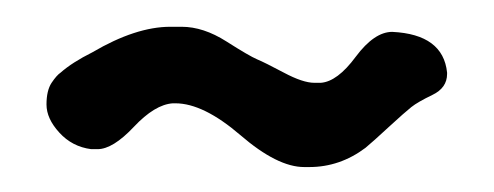

<svg xmlns="http://www.w3.org/2000/svg" viewBox="-20 -415 378 147"><path d="M119.1 -394.5Q135.7 -394.5 153.3 -383.3Q170.9 -372.1 176.8 -369.6Q182.6 -367.2 197.3 -359.4Q211.9 -351.6 220.7 -351.6H225.6Q238.3 -352.5 252.4 -371.6Q266.6 -390.6 280.3 -390.6Q319.3 -388.7 322.3 -359.4V-358.4Q322.3 -347.7 311 -342.3Q299.8 -336.9 294.9 -333Q290 -329.1 277.8 -317.9Q265.6 -306.6 259.8 -301.8Q240.2 -287.1 216.8 -287.1H212.9Q192.4 -287.1 164.1 -311.5Q135.7 -335.9 114.3 -335.9H112.3Q98.6 -335 82.5 -317.9Q66.4 -300.8 54.7 -300.8H49.8Q35.2 -302.7 25.4 -313.5Q15.6 -324.2 15.6 -335Q15.6 -345.7 19.5 -351.6Q23.4 -357.4 26.4 -359.4Q35.2 -367.2 50.8 -375Q84 -394.5 110.4 -394.5Z"/></svg>

Font: Essays1743
Style: Medium
Weight: 500
Designer: Based on the typeface in a 1743 English translation of the essays of Montaigne.  PostScript/TrueType font designed by Jo
Version: Version 002.100